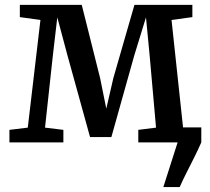

<svg xmlns="http://www.w3.org/2000/svg" viewBox="-20 -574 848 774"><path d="M638.5 180 696 0 679 -60.5H791.5V0Q778.5 29.5 762.8 61Q747 92.5 731.5 123Q716 153.5 704.5 180ZM18 0V-50.5L92 -59.5L143 -493.5L60 -505V-554.5H309.5L383.5 -259.5L408.5 -136L437 -259.5L522 -554.5H755.5V-505L671.5 -493.5L718 -59.5L790 -50.5V0H537.5V-50.5L609 -59.5L583.5 -347.5L568.5 -504L521 -349.5L429 -21.5H343L252 -350.5L211 -504L193 -349.5L161.5 -59.5L235.5 -50.5V0Z"/></svg>

Font: Merriweather 20pt Medium
Style: Regular
Weight: 500
Version: Version 2.100